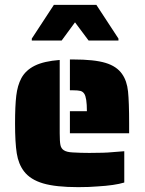

<svg xmlns="http://www.w3.org/2000/svg" viewBox="-20 -763 597 791"><path d="M268 -305H338Q338 -361 327 -377Q321 -386 311 -388.5Q301 -391 282 -391H268V-518H282Q368 -518 414.5 -504Q461 -490 483 -458Q503 -430 507.5 -386Q512 -342 512 -254V-214H268ZM79 -57Q56 -87 49 -131.5Q42 -176 42 -254Q42 -326 47 -368.5Q52 -411 68 -441Q86 -474 123.5 -492.5Q161 -511 226 -516V-214Q226 -180 229 -165.5Q232 -151 243 -144Q255 -136 280 -135Q312 -133 348 -133Q412 -133 441 -136L492 -140V-11Q452 1 382 5Q348 8 302 8Q210 8 157.5 -7.5Q105 -23 79 -57ZM111 -604 202 -743H377L468 -604V-596H345L289 -671L234 -596H111Z"/></svg>

Font: Saira Stencil
Style: Regular
Weight: 400
Designer: Hector Gatti with collaboration of the Omnibus-Type team
Foundry: Omnibus-Type
Version: Version 1.003